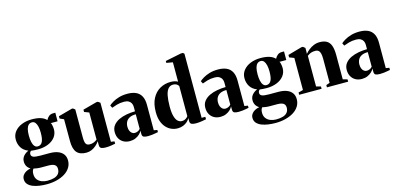

<svg xmlns="http://www.w3.org/2000/svg" viewBox="-86 -1399 4616 2225"><g transform="rotate(-15 2222.0 -287.0)"><path d="M254 245Q210.5 245 167 239Q123.5 233 87.8 218.8Q52 204.5 30.2 180.2Q8.5 156 8.5 119Q8.5 93.5 22.2 72.8Q36 52 60.8 38Q85.5 24 117 18.5Q88.5 1.5 75.2 -22.8Q62 -47 62 -78.5Q62 -103.5 72.2 -123.5Q82.5 -143.5 101.2 -159.5Q120 -175.5 146 -187Q89.5 -209.5 63.8 -252.5Q38 -295.5 38 -348.5Q38 -404 70.5 -444.2Q103 -484.5 157 -506Q211 -527.5 276 -527.5Q337 -527.5 380.2 -514.5Q423.5 -501.5 451 -472.5Q462.5 -497 483.2 -514Q504 -531 535.5 -531H561.5L561 -428H479Q484.5 -422.5 488.2 -408.8Q492 -395 494.2 -379.2Q496.5 -363.5 496.5 -351Q496.5 -295.5 465.2 -255.5Q434 -215.5 380.2 -194Q326.5 -172.5 259.5 -172.5Q238.5 -172.5 214.8 -174Q191 -175.5 175 -178Q166.5 -170.5 161.8 -162Q157 -153.5 157 -140.5Q157 -116.5 180.8 -106Q204.5 -95.5 265.5 -95.5H376Q435.5 -95.5 476.8 -79.2Q518 -63 539.5 -32.8Q561 -2.5 561 40.5Q561 88.5 537 126.5Q513 164.5 470.8 190.8Q428.5 217 372.8 231Q317 245 254 245ZM271 207Q318 207 352.2 196.8Q386.5 186.5 405 163.8Q423.5 141 423.5 105Q423.5 83 413.8 68.5Q404 54 382.8 46.8Q361.5 39.5 328 39.5H239Q212.5 39.5 189.5 36.2Q166.5 33 149.5 29Q142.5 37.5 136.8 51.5Q131 65.5 131 90.5Q131 130.5 151 156.5Q171 182.5 203 194.8Q235 207 271 207ZM265 -206.5Q302 -206.5 320.5 -240.8Q339 -275 339 -350.5Q339 -391 331.8 -423.5Q324.5 -456 309.5 -474.8Q294.5 -493.5 271 -493.5Q247 -493.5 230.2 -478.8Q213.5 -464 205 -433Q196.5 -402 196.5 -353.5Q196.5 -311.5 203.5 -278Q210.5 -244.5 225.8 -225.5Q241 -206.5 265 -206.5Z M1021 9.5Q988 9.5 969.2 0.8Q950.5 -8 950.5 -38V-84.5Q934 -59.5 909.2 -37.8Q884.5 -16 854.5 -3Q824.5 10 791 10Q712.5 10 676.5 -32.8Q640.5 -75.5 640.5 -169L640 -431.5L591.5 -453V-480.5L757.5 -526H771L795 -507.5V-169.5Q795 -135.5 800.2 -114.2Q805.5 -93 818 -83.2Q830.5 -73.5 852 -73.5Q874.5 -73.5 891 -78.5Q907.5 -83.5 920.2 -91Q933 -98.5 942.5 -106V-431.5L885.5 -453V-480.5L1054.5 -526H1070L1096.5 -507.5V-39L1138.5 -32.5V-5Q1120 -1.5 1090.2 4Q1060.5 9.5 1021 9.5Z M1312.5 11Q1269.5 11 1237 -7Q1204.5 -25 1186.2 -57.8Q1168 -90.5 1168 -135Q1168 -182.5 1194 -215.5Q1220 -248.5 1262.5 -268.8Q1305 -289 1356.2 -298Q1407.5 -307 1457.5 -307.5V-359.5Q1457.5 -385.5 1447.2 -405.2Q1437 -425 1416.2 -436.2Q1395.5 -447.5 1363.5 -447.5Q1313.5 -447.5 1274.8 -436Q1236 -424.5 1214 -415.5L1198 -447Q1214.5 -462.5 1245.8 -481.2Q1277 -500 1321.8 -513.5Q1366.5 -527 1423.5 -527Q1484 -527 1525.5 -508.2Q1567 -489.5 1589 -449Q1611 -408.5 1611 -344.5V-39L1652 -32V-6Q1641.5 -4 1621.8 -0.2Q1602 3.5 1578.5 6.5Q1555 9.5 1531 9.5Q1497 9.5 1478.8 1.5Q1460.5 -6.5 1460.5 -36V-75Q1452 -55.5 1431.5 -35.5Q1411 -15.5 1380.8 -2.2Q1350.5 11 1312.5 11ZM1391.5 -66Q1408 -66 1427.2 -74Q1446.5 -82 1457.5 -97.5V-272Q1411 -272 1382 -257Q1353 -242 1339.5 -216Q1326 -190 1326 -156Q1326 -129.5 1334.5 -109.2Q1343 -89 1357.8 -77.5Q1372.5 -66 1391.5 -66Z M1887 11.5Q1848 11.5 1812.5 -3.5Q1777 -18.5 1748.8 -49.2Q1720.5 -80 1704.2 -126.2Q1688 -172.5 1688 -235.5Q1688 -334.5 1722.8 -399.8Q1757.5 -465 1815.5 -497.5Q1873.5 -530 1943 -530Q1970 -530 1993.8 -524.2Q2017.5 -518.5 2029 -510V-742.5L1953.5 -755.5V-778.5L2145 -817.5H2169.5L2184 -803.5V-35H2228.5V-5.5Q2211 -2 2175.5 4Q2140 10 2104.5 10Q2075.5 10 2054.8 2Q2034 -6 2034 -35V-72Q2024.5 -51.5 2003.8 -32.2Q1983 -13 1953.5 -0.8Q1924 11.5 1887 11.5ZM1954.5 -57.5Q1973 -57.5 1987.5 -63.5Q2002 -69.5 2012.8 -78.8Q2023.5 -88 2029 -97.5V-457Q2020.5 -473.5 2003.2 -483Q1986 -492.5 1963.5 -492.5Q1927.5 -492.5 1904.8 -466.8Q1882 -441 1871.2 -389Q1860.5 -337 1860 -258Q1860 -182 1873 -138Q1886 -94 1907.5 -75.8Q1929 -57.5 1954.5 -57.5Z M2399.5 11Q2356.5 11 2324 -7Q2291.5 -25 2273.2 -57.8Q2255 -90.5 2255 -135Q2255 -182.5 2281 -215.5Q2307 -248.5 2349.5 -268.8Q2392 -289 2443.2 -298Q2494.5 -307 2544.5 -307.5V-359.5Q2544.5 -385.5 2534.2 -405.2Q2524 -425 2503.2 -436.2Q2482.5 -447.5 2450.5 -447.5Q2400.5 -447.5 2361.8 -436Q2323 -424.5 2301 -415.5L2285 -447Q2301.5 -462.5 2332.8 -481.2Q2364 -500 2408.8 -513.5Q2453.5 -527 2510.5 -527Q2571 -527 2612.5 -508.2Q2654 -489.5 2676 -449Q2698 -408.5 2698 -344.5V-39L2739 -32V-6Q2728.5 -4 2708.8 -0.2Q2689 3.5 2665.5 6.5Q2642 9.5 2618 9.5Q2584 9.5 2565.8 1.5Q2547.5 -6.5 2547.5 -36V-75Q2539 -55.5 2518.5 -35.5Q2498 -15.5 2467.8 -2.2Q2437.5 11 2399.5 11ZM2478.5 -66Q2495 -66 2514.2 -74Q2533.5 -82 2544.5 -97.5V-272Q2498 -272 2469 -257Q2440 -242 2426.5 -216Q2413 -190 2413 -156Q2413 -129.5 2421.5 -109.2Q2430 -89 2444.8 -77.5Q2459.5 -66 2478.5 -66Z M2998 245Q2954.5 245 2911 239Q2867.5 233 2831.8 218.8Q2796 204.5 2774.2 180.2Q2752.5 156 2752.5 119Q2752.5 93.5 2766.2 72.8Q2780 52 2804.8 38Q2829.5 24 2861 18.5Q2832.5 1.5 2819.2 -22.8Q2806 -47 2806 -78.5Q2806 -103.5 2816.2 -123.5Q2826.5 -143.5 2845.2 -159.5Q2864 -175.5 2890 -187Q2833.5 -209.5 2807.8 -252.5Q2782 -295.5 2782 -348.5Q2782 -404 2814.5 -444.2Q2847 -484.5 2901 -506Q2955 -527.5 3020 -527.5Q3081 -527.5 3124.2 -514.5Q3167.5 -501.5 3195 -472.5Q3206.5 -497 3227.2 -514Q3248 -531 3279.5 -531H3305.5L3305 -428H3223Q3228.5 -422.5 3232.2 -408.8Q3236 -395 3238.2 -379.2Q3240.5 -363.5 3240.5 -351Q3240.5 -295.5 3209.2 -255.5Q3178 -215.5 3124.2 -194Q3070.5 -172.5 3003.5 -172.5Q2982.5 -172.5 2958.8 -174Q2935 -175.5 2919 -178Q2910.5 -170.5 2905.8 -162Q2901 -153.5 2901 -140.5Q2901 -116.5 2924.8 -106Q2948.5 -95.5 3009.5 -95.5H3120Q3179.5 -95.5 3220.8 -79.2Q3262 -63 3283.5 -32.8Q3305 -2.5 3305 40.5Q3305 88.5 3281 126.5Q3257 164.5 3214.8 190.8Q3172.5 217 3116.8 231Q3061 245 2998 245ZM3015 207Q3062 207 3096.2 196.8Q3130.5 186.5 3149 163.8Q3167.5 141 3167.5 105Q3167.5 83 3157.8 68.5Q3148 54 3126.8 46.8Q3105.5 39.5 3072 39.5H2983Q2956.5 39.5 2933.5 36.2Q2910.5 33 2893.5 29Q2886.5 37.5 2880.8 51.5Q2875 65.5 2875 90.5Q2875 130.5 2895 156.5Q2915 182.5 2947 194.8Q2979 207 3015 207ZM3009 -206.5Q3046 -206.5 3064.5 -240.8Q3083 -275 3083 -350.5Q3083 -391 3075.8 -423.5Q3068.5 -456 3053.5 -474.8Q3038.5 -493.5 3015 -493.5Q2991 -493.5 2974.2 -478.8Q2957.5 -464 2949 -433Q2940.5 -402 2940.5 -353.5Q2940.5 -311.5 2947.5 -278Q2954.5 -244.5 2969.8 -225.5Q2985 -206.5 3009 -206.5Z M3401.5 -42.5V-427L3344.5 -449V-478.5L3513 -526H3530.5L3555.5 -506V-468.5L3554 -435Q3573 -458 3599.5 -479.2Q3626 -500.5 3659.2 -514.2Q3692.5 -528 3731 -528Q3783 -528 3815.8 -508.5Q3848.5 -489 3863.8 -446.2Q3879 -403.5 3879 -333V-42.5L3933 -27.5V0H3678V-27.5L3721.5 -42.5V-332Q3721.5 -369.5 3715.5 -394Q3709.5 -418.5 3695.2 -431Q3681 -443.5 3656 -443.5Q3632 -443.5 3614.2 -438.8Q3596.5 -434 3583.2 -426.2Q3570 -418.5 3559 -410.5V-42.5L3614 -27.5V0H3345V-27.5Z M4096 11Q4053 11 4020.5 -7Q3988 -25 3969.8 -57.8Q3951.5 -90.5 3951.5 -135Q3951.5 -182.5 3977.5 -215.5Q4003.5 -248.5 4046 -268.8Q4088.5 -289 4139.8 -298Q4191 -307 4241 -307.5V-359.5Q4241 -385.5 4230.8 -405.2Q4220.5 -425 4199.8 -436.2Q4179 -447.5 4147 -447.5Q4097 -447.5 4058.2 -436Q4019.5 -424.5 3997.5 -415.5L3981.5 -447Q3998 -462.5 4029.2 -481.2Q4060.5 -500 4105.2 -513.5Q4150 -527 4207 -527Q4267.5 -527 4309 -508.2Q4350.5 -489.5 4372.5 -449Q4394.5 -408.5 4394.5 -344.5V-39L4435.5 -32V-6Q4425 -4 4405.2 -0.2Q4385.5 3.5 4362 6.5Q4338.5 9.5 4314.5 9.5Q4280.5 9.5 4262.2 1.5Q4244 -6.5 4244 -36V-75Q4235.5 -55.5 4215 -35.5Q4194.5 -15.5 4164.2 -2.2Q4134 11 4096 11ZM4175 -66Q4191.5 -66 4210.8 -74Q4230 -82 4241 -97.5V-272Q4194.5 -272 4165.5 -257Q4136.5 -242 4123 -216Q4109.5 -190 4109.5 -156Q4109.5 -129.5 4118 -109.2Q4126.5 -89 4141.2 -77.5Q4156 -66 4175 -66Z"/></g></svg>

Font: Merriweather 120pt ExtraBold
Style: Regular
Weight: 800
Version: Version 2.100